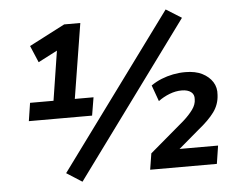

<svg xmlns="http://www.w3.org/2000/svg" viewBox="-53 -797 1105 889"><g transform="rotate(-5 499.5 -352.5)"><path d="M72 -273 85 -357H194L235 -619L290 -618L141 -541L108 -619L274 -705H349L293 -357H380L366 -273ZM295 28 223 -18 748 -733 820 -688ZM612 0 624 -75 784 -211Q812 -236 829 -259.5Q846 -283 846 -307Q848 -329 832.5 -341Q817 -353 789 -353Q761 -353 732.5 -342Q704 -331 680 -313L653 -388Q676 -404 702 -414.5Q728 -425 756 -430.5Q784 -436 813 -436Q860 -436 891.5 -420Q923 -404 939.5 -378Q956 -352 953 -318Q951 -274 925.5 -239Q900 -204 850 -164L729 -61L728 -84H935L922 0Z"/></g></svg>

Font: Nunito Sans 11pt
Style: Bold Italic
Weight: 700
Italic angle: -9°
Version: Version 3.101;gftools[0.9.27]